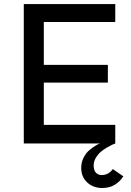

<svg xmlns="http://www.w3.org/2000/svg" viewBox="-20 -710 648 950"><path d="M538.1 126.5 590.3 162.6Q551.8 220.2 486.8 220.2Q440.9 220.2 411.4 192.6Q381.8 165 381.8 120.1Q381.8 93.3 393.6 70.1Q405.3 46.9 422.4 32.7Q439.5 18.6 452.9 10.5Q466.3 2.4 474.6 0H97.7V-689.9H550.3V-601.1H196.8V-389.2H513.7V-301.3H196.8V-92.3H550.3V0Q544.4 2 536.6 5.4Q528.8 8.8 510.7 19Q492.7 29.3 479 41Q465.3 52.7 454.3 70.8Q443.4 88.9 443.4 108.4Q443.4 132.8 454.6 144.5Q465.8 156.2 482.9 156.2Q517.1 156.2 538.1 126.5Z"/></svg>

Font: HK Grotesk Medium
Style: Regular
Weight: 500
Designer: Alfredo Marco Pradil and Stefan Peev
Foundry: Hanken Design Co.
Version: Version 1.045;PS 001.045;hotconv 1.0.88;makeotf.lib2.5.64775